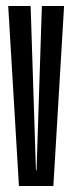

<svg xmlns="http://www.w3.org/2000/svg" viewBox="-20 -620 244 640"><path d="M43.1 0 7.4 -600H82.1L99.8 -52.6H101.8L119.6 -600H193.6L157.9 0Z"/></svg>

Font: Anybody UltraCondensed Thin
Style: Regular
Weight: 100
Width: 1
Designer: Tyler Finck
Foundry: Etcetera Type Company
Version: Version 1.110